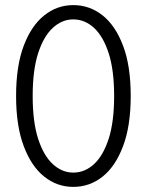

<svg xmlns="http://www.w3.org/2000/svg" viewBox="-20 -726 575 752"><path d="M267 6Q204 6 153.5 -34Q103 -74 73 -153.5Q43 -233 43 -350Q43 -468 73 -547Q103 -626 153.5 -666Q204 -706 267 -706Q331 -706 381.5 -666Q432 -626 462 -547Q492 -468 492 -350Q492 -233 462 -153.5Q432 -74 381.5 -34Q331 6 267 6ZM267 -50Q312 -50 348 -83Q384 -116 405.5 -182Q427 -248 427 -350Q427 -452 405.5 -518Q384 -584 348 -617Q312 -650 267 -650Q223 -650 187 -617Q151 -584 129.5 -518Q108 -452 108 -350Q108 -248 129.5 -182Q151 -116 187 -83Q223 -50 267 -50Z"/></svg>

Font: Asap Light
Style: Regular
Weight: 300
Designer: Pablo Cosgaya
Foundry: Omnibus-Type
Version: Version 3.001